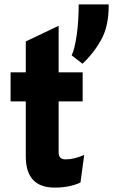

<svg xmlns="http://www.w3.org/2000/svg" viewBox="-20 -839 518 871"><path d="M228 12Q97 12 97 -129V-379H28V-511H97V-651L246 -722V-511H355V-379H246V-147Q246 -116 277.5 -116Q316 -116 362 -136L345 -11Q296 12 228 12ZM354 -550 305 -588Q318.5 -614.5 327.8 -678.5Q337 -742.5 337 -819H473V-811Q473 -719.5 438.8 -658Q404.5 -596.5 354 -550Z"/></svg>

Font: Overpass Black
Style: Regular
Weight: 900
Designer: Delve Withrington, Dave Bailey, Thomas Jockin
Foundry: Delve Fonts LLC
Version: Version 4.000; ttfautohint (v1.8.3)